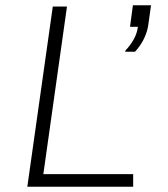

<svg xmlns="http://www.w3.org/2000/svg" viewBox="-20 -711 640 731"><path d="M84 0 181 -686H235L145 -48H487V0ZM457 -514V-518Q476 -538 489 -561Q502 -584 505 -609H475L486 -691H555L545 -619Q542 -594 529.5 -566.5Q517 -539 494 -514Z"/></svg>

Font: Chivo Mono Medium Thin
Style: Italic
Weight: 250
Italic angle: -8.05°
Monospace: yes
Version: Version 1.008